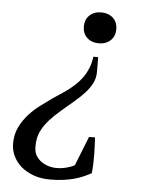

<svg xmlns="http://www.w3.org/2000/svg" viewBox="-50 -526 601 765"><g transform="rotate(5 250.0 -143.5)"><path d="M318.8 14.2H342.8Q343.3 26.9 344.2 43.7Q345.2 60.5 345.5 79.6Q345.7 98.6 345 118.7Q344.2 138.7 342.3 157.2Q327.1 165.5 310.8 172.6Q294.4 179.7 274.9 185.1Q255.4 190.4 231.4 193.6Q207.5 196.8 177.7 196.8Q142.1 196.8 112.8 186.3Q83.5 175.8 62.7 158Q42 140.1 30.8 116.5Q19.5 92.8 19.5 66.4Q19.5 29.3 34.2 0Q48.8 -29.3 70.3 -52.7Q91.8 -76.2 116.7 -94.2Q141.6 -112.3 161.6 -127Q173.3 -135.3 188 -144.5Q202.6 -153.8 217.8 -165Q232.9 -176.3 247.6 -189.7Q262.2 -203.1 274.7 -220.2Q287.1 -237.3 295.9 -258.3Q304.7 -279.3 308.1 -305.7H327.1Q327.1 -304.2 327.4 -296.9Q327.6 -289.6 327.6 -280Q327.6 -270.5 327.6 -261Q327.6 -251.5 327.6 -245.6Q327.6 -222.2 317.4 -201.7Q307.1 -181.2 289.3 -161.6Q271.5 -142.1 247.8 -122.1Q224.1 -102.1 197.8 -79.6Q170.9 -56.6 153.6 -36.9Q136.2 -17.1 126.2 1.2Q116.2 19.5 112.5 37.1Q108.9 54.7 109.4 73.2Q109.9 96.7 120.6 111.3Q131.3 126 145.5 134.3Q159.7 142.6 174.3 145.8Q189 148.9 197.8 148.9Q209 148.9 220.2 147.5Q231.4 146 241.5 143.3Q251.5 140.6 259.5 137.5Q267.6 134.3 272.5 130.9ZM259.8 -422.4Q259.8 -450.7 277.8 -467.5Q295.9 -484.4 324.2 -484.4Q353.5 -484.4 371.6 -467.5Q389.6 -450.7 389.6 -422.4Q389.6 -394.5 371.6 -377.7Q353.5 -360.8 324.2 -360.8Q295.9 -360.8 277.8 -377.7Q259.8 -394.5 259.8 -422.4Z"/></g></svg>

Font: PT Astra Serif
Style: Italic
Weight: 400
Italic angle: -16°
Designer: A.Korolkova, I. Chaeva
Foundry: ParaType Ltd
Version: Version 1.001